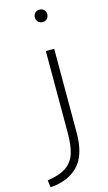

<svg xmlns="http://www.w3.org/2000/svg" viewBox="-231 -746 577 1028"><g transform="rotate(-15 57.0 -232.0)"><path d="M67.9 -664.6Q67.9 -679.2 77.6 -689Q87.4 -698.7 102.5 -698.7Q117.2 -698.7 127 -689Q136.7 -679.2 136.7 -664.6Q136.7 -649.4 127 -639.6Q117.2 -629.9 102.5 -629.9Q87.4 -629.9 77.6 -639.6Q67.9 -649.4 67.9 -664.6ZM-91.3 196.3Q-22.9 186 13.4 160.9Q49.8 135.7 64.2 91.3Q78.6 46.9 78.1 -28.3V-475.6H124.5V-9.8Q124.5 113.8 68.1 171.6Q11.7 229.5 -85.9 235.4Z"/></g></svg>

Font: Selawik Light
Style: Regular
Weight: 300
Designer: Aaron Bell
Foundry: Microsoft Corporation
Version: Version 1.01